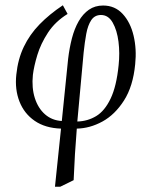

<svg xmlns="http://www.w3.org/2000/svg" viewBox="-20 -482 576 730"><path d="M189 228 212 7Q152 5 112 -22.5Q72 -50 54 -96Q36 -142 42 -198Q48 -257 70.5 -304Q93 -351 130.5 -389.5Q168 -428 219 -462L237 -429Q190 -400 162.5 -358Q135 -316 122 -273Q109 -230 105 -197Q100 -148 112.5 -109Q125 -70 151.5 -47Q178 -24 215 -22L239 -258Q244 -300 253.5 -336.5Q263 -373 279 -401Q295 -429 318 -445Q341 -461 372 -461Q417 -461 446.5 -429Q476 -397 488 -346Q500 -295 494 -238Q486 -154 451.5 -100Q417 -46 369.5 -20Q322 6 272 7Q268 55 265 104Q262 153 260 203L209 228ZM274 -20Q313 -21 345.5 -40.5Q378 -60 400.5 -107Q423 -154 431 -234Q436 -280 430.5 -323.5Q425 -367 408.5 -396Q392 -425 364 -425Q340 -425 327 -405.5Q314 -386 308 -353.5Q302 -321 298 -282Z"/></svg>

Font: Ancizar Serif Light
Style: Italic
Weight: 300
Italic angle: -4°
Designer: Cesar Puertas, Viviana Monsalve, Julian Moncada, Julian Prieto, Jose Castro, Felipe Aragon, Mariel Hernandez, Sara Alarc
Version: Version 8.100